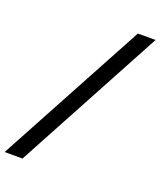

<svg xmlns="http://www.w3.org/2000/svg" viewBox="-212 -810 904 1085"><g transform="rotate(20 240.5 -267.5)"><path d="M-51.8 175.8 426.8 -710.9H533.2L55.7 175.8Z"/></g></svg>

Font: Crimson Pro ExtraBold
Style: Italic
Weight: 800
Italic angle: -12°
Designer: Jacques Le Bailly
Foundry: Baron von Fonthausen
Version: Version 1.003